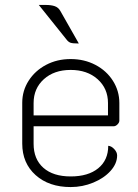

<svg xmlns="http://www.w3.org/2000/svg" viewBox="-20 -748 558 777"><path d="M70 -167V-332Q70 -381 96 -421.5Q122 -462 166.5 -485.5Q211 -509 266 -509Q321 -509 366 -485.5Q411 -462 437 -421Q463 -380 463 -331V-260Q463 -252 455.5 -244.5Q448 -237 440 -237H116V-166Q116 -104 155.5 -69Q195 -34 266 -34Q337 -34 377.5 -67Q418 -100 418 -158Q431 -157 442.5 -144.5Q454 -132 454 -119Q454 -86 427.5 -56.5Q401 -27 357.5 -9Q314 9 266 9Q178 9 124 -39.5Q70 -88 70 -167ZM417 -281V-331Q417 -390 375 -427.5Q333 -465 266 -465Q199 -465 157.5 -427.5Q116 -390 116 -331V-281ZM250 -587 137 -728H165Q187 -728 201.5 -723Q216 -718 224 -704L299 -572Q274 -572 265.5 -575Q257 -578 250 -587Z"/></svg>

Font: K2D Thin
Style: Regular
Weight: 100
Designer: Katatrad Aksorn Co.,Ltd.
Foundry: Cadson Demak Co.,Ltd.
Version: Version 1.000; ttfautohint (v1.6)